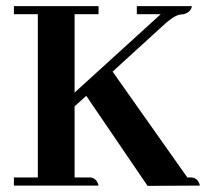

<svg xmlns="http://www.w3.org/2000/svg" viewBox="-20 -606 673 627"><path d="M301.8 0Q295.9 -24.4 275.4 -26.4H223.6V-258.8L261.7 -293L461.9 1L632.8 0Q627 -24.4 606.4 -26.4H591.8L347.7 -372.1L504.9 -515.6Q544.9 -553.7 565.4 -557.6Q573.2 -559.6 580.1 -559.6Q604.5 -567.4 606.4 -585.9H426.8V-559.6H504.9L223.6 -303.7V-559.6H301.8V-585.9H25.4V-559.6H103.5V-26.4H25.4V0Z"/></svg>

Font: Abhaya Libre
Style: Bold
Weight: 700
Designer: Pushpananda Ekanayake, Sol Matas, Pathum Egodawatta
Foundry: Mooniak
Version: Version 1.050 ; ttfautohint (v1.6)